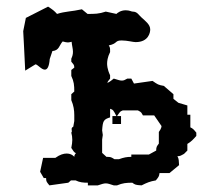

<svg xmlns="http://www.w3.org/2000/svg" viewBox="-20 -546 660 579"><path d="M389 -419C381 -419 364 -424 347 -424C325 -424 336 -415 308 -409C312 -403 312 -401 312 -391V-389C304 -373 303 -361 303 -354C303 -351 303 -338 312 -319V-309C307 -302 304 -300 304 -296C308 -298 311 -299 323 -309C338 -304 343 -303 348 -303C353 -303 357 -305 364 -309H376L384 -294L440 -302C456 -291 457 -290 474 -287L503 -262V-248L518 -236L545 -228V-200H554V-162C562 -158 563 -157 572 -146V-136C563 -126 557 -119 545 -112V-92L535 -82C524 -76 523 -75 515 -75C520 -66 519 -61 520 -48L491 -24H461C460 -14 458 -12 450 -2C432 1 423 5 407 13C389 12 387 11 379 5C361 5 350 6 333 13H323C311 9 305 7 299 7C293 7 287 9 275 13H245V5C231 5 220 4 208 -2H194L186 5L129 13C121 3 119 2 119 -9H112L101 -28L110 -70H147C161 -80 172 -83 181 -83C197 -83 204 -73 204 -73C204 -78 206 -81 209 -84C202 -87 201 -92 195 -100C197 -110 198 -117 198 -124C198 -132 197 -139 195 -146C200 -151 191 -159 201 -164L204 -181V-199C204 -213 202 -228 195 -244V-262L204 -270C204 -289 203 -300 195 -317V-335L204 -342C204 -351 202 -351 195 -360V-369C198 -376 200 -381 200 -390C200 -399 197 -408 196 -420C191 -419 188 -418 185 -418C181 -418 176 -419 169 -421C158 -409 159 -394 138 -392L130 -368C128 -343 122 -336 115 -336C105 -336 93 -352 87 -352L56 -333C51 -432 53 -400 50 -452L58 -492L125 -526C139 -517 144 -513 152 -504C177 -512 196 -511 227 -518L244 -504C266 -504 278 -504 299 -511L331 -504C334 -507 344 -515 359 -515C371 -515 376 -511 380 -511C394 -511 398 -501 406 -494C419 -482 433 -472 433 -457C433 -448 428 -419 389 -419ZM467 -166 445 -198H411C406 -206 408 -207 396 -213H350C342 -209 344 -212 333 -196H345V-172H319V-196H331C322 -214 321 -215 312 -218V-192C292 -186 290 -181 288 -153L290 -139L288 -125V-85L301 -73C315 -73 315 -72 325 -66H339C353 -71 362 -73 376 -73V-80H429L451 -92C451 -103 453 -105 459 -113V-148C468 -160 467 -166 467 -166Z"/></svg>

Font: GNUTypewriter
Style: Standard
Weight: 400
Version: Version 001.000